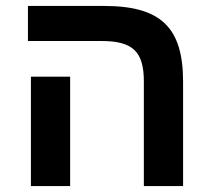

<svg xmlns="http://www.w3.org/2000/svg" viewBox="-20 -626 716 646"><path d="M596 0V-351C596 -533 522 -606 330 -606H74V-488H322C427 -488 464 -452 464 -352V0ZM216 -368H84V0H216Z"/></svg>

Font: Noto Sans Hebrew Droid
Style: Bold
Weight: 700
Designer: Monotype Design Team
Foundry: Monotype Imaging Inc.
Version: Version 1.100